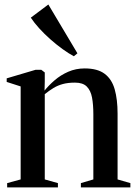

<svg xmlns="http://www.w3.org/2000/svg" viewBox="-20 -812 592 832"><path d="M69.5 -34.5V-437.5L9 -457V-472.5L134 -509.5H159L174 -498V-458.5L173 -419.5Q191 -442 216.8 -464.2Q242.5 -486.5 275.5 -501Q308.5 -515.5 347 -515.5Q402.5 -515.5 433.5 -492.2Q464.5 -469 477 -425Q489.5 -381 489.5 -319.5V-34.5L545 -18.5V0H330.5V-18.5L384.5 -34.5V-317Q384.5 -358.5 378.8 -389.2Q373 -420 356 -437Q339 -454 305 -454Q275 -454 252.8 -448Q230.5 -442 212 -430.8Q193.5 -419.5 174 -404V-34.5L231 -18.5V0H11V-18.5ZM299.5 -568.5Q277 -580.5 250.8 -599.5Q224.5 -618.5 198.2 -641.8Q172 -665 150 -689.2Q128 -713.5 113.5 -735.5L189.5 -792.5L315.5 -581L300.5 -568.5Z"/></svg>

Font: Merriweather 144pt Medium
Style: Regular
Weight: 500
Version: Version 2.100